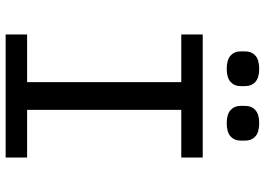

<svg xmlns="http://www.w3.org/2000/svg" viewBox="-149 -789 938 680"><g transform="rotate(90 320.0 -449.0)"><path d="M102 0V-76H271V-622H102V-698H538V-622H369V-76H538V0ZM162 -832V-848Q162 -871 177 -884.5Q192 -898 224 -898Q255 -898 270 -884.5Q285 -871 285 -848V-832Q285 -810 270 -796.5Q255 -783 224 -783Q192 -783 177 -796.5Q162 -810 162 -832ZM355 -848Q355 -871 370 -884.5Q385 -898 416 -898Q448 -898 463 -884.5Q478 -871 478 -848V-832Q478 -810 463 -796.5Q448 -783 416 -783Q385 -783 370 -796.5Q355 -810 355 -832Z"/></g></svg>

Font: Writer
Style: Regular
Weight: 400
Monospace: yes
Designer: Mike Abbink, Paul van der Laan, Pieter van Rosmalen
Foundry: Bold Monday
Version: Version 2.001 2020